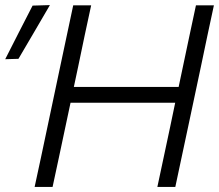

<svg xmlns="http://www.w3.org/2000/svg" viewBox="-40 -734 860 754"><path d="M96 0Q109 -59.5 120.8 -115Q132.5 -170.5 146.5 -236.5L196.5 -473Q211 -540.5 222.8 -596.8Q234.5 -653 247.5 -713H318Q305 -653.5 293 -597Q281 -540.5 267 -472.5L250 -392.5H661.5L678.5 -473Q692.5 -540.5 704.8 -597.5Q717 -654.5 729.5 -713H800Q787.5 -654.5 775.2 -597.5Q763 -540.5 749 -472.5L699 -237Q685 -170.5 673 -115.2Q661 -60 648.5 0H578Q590.5 -59.5 602.5 -115Q614.5 -170.5 628.5 -237L648 -330.5H237L217 -236.5Q203 -170.5 191.2 -115Q179.5 -59.5 166.5 0ZM-19.5 -501.5Q8 -555.5 34.5 -607.8Q61 -660 88 -712L156 -714Q124.5 -660 94 -607.8Q63.5 -555.5 32.5 -503Z"/></svg>

Font: Commissioner Light
Style: Italic
Weight: 300
Italic angle: -12°
Designer: Kostas Bartsokas
Foundry: Kostas Bartsokas
Version: Version 1.000; ttfautohint (v1.8.3)